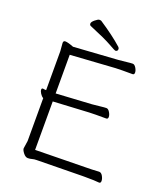

<svg xmlns="http://www.w3.org/2000/svg" viewBox="-159 -990 955 1106"><g transform="rotate(20 319.0 -437.0)"><path d="M419 -761Q419 -746 404 -746Q400 -746 361.5 -768Q323 -790 224 -831Q216 -834 216 -844Q216 -854 233 -868Q250 -882 258 -882Q266 -882 270 -880Q357 -823 413 -773Q419 -767 419 -761ZM116 -698Q132 -698 168 -684L440 -702Q463 -704 488.5 -707Q514 -710 525 -710Q536 -710 545.5 -694.5Q555 -679 555 -666Q555 -653 544 -653H482Q455 -653 441 -652L166 -634V-397L385 -410Q408 -412 433.5 -415Q459 -418 470 -418Q481 -418 490.5 -402.5Q500 -387 500 -374Q500 -361 489 -361H426Q400 -361 386 -360L166 -348V-51L472 -56Q510 -56 555 -59H556Q569 -59 578 -43Q587 -27 587 -13.5Q587 0 577 0H576Q552 -3 489 -3H473L195 1Q179 1 167.5 4.5Q156 8 142 8Q128 8 114.5 -9Q101 -26 101 -37L108 -84V-347Q97 -353 88.5 -366.5Q80 -380 80 -389Q80 -398 87 -398H89Q99 -396 108 -396V-634L104 -684Q104 -698 116 -698Z"/></g></svg>

Font: LXGW WenKai Lite Light
Style: Regular
Weight: 300
Designer: LXGW / Fontworks Inc.
Foundry: LXGW / Fontworks Inc.
Version: Version 1.511; March 25, 2025